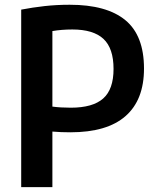

<svg xmlns="http://www.w3.org/2000/svg" viewBox="-20 -768 648 788"><path d="M67 0V-728.5Q113.5 -737.5 162.8 -743Q212 -748.5 266 -748.5Q417.5 -748.5 494.2 -685.5Q571 -622.5 571 -486.5Q571 -358 495.2 -291.5Q419.5 -225 268.5 -225Q230 -225 195 -228V0ZM270.5 -326Q361 -326 403.5 -363.8Q446 -401.5 446 -485Q446 -570 404.5 -608.5Q363 -647 277 -647Q233 -647 195 -640.5V-330.5Q228.5 -326 270.5 -326Z"/></svg>

Font: Encode Sans SmCnd SmBold
Style: Regular
Weight: 600
Width: 4
Designer: Multiple Designers
Foundry: Impallari Type
Version: Version 3.002; ttfautohint (v1.8.3) -l 8 -r 50 -G 200 -x 14 